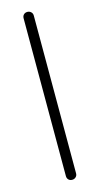

<svg xmlns="http://www.w3.org/2000/svg" viewBox="-107 -693 377 728"><g transform="rotate(-15 81.5 -329.5)"><path d="M62 -639Q62 -648 67.5 -653.5Q73 -659 82 -659Q90 -659 96 -653.5Q102 -648 102 -639V-20Q102 -11 96 -5.5Q90 0 82 0Q73 0 67.5 -5.5Q62 -11 62 -20Z"/></g></svg>

Font: Libertine Sup Light
Style: Regular
Weight: 300
Designer: Bastien Sozeau
Foundry: NBR — Bastien Sozeau
Version: Version 2.003; ttfautohint (v1.8.4.7-5d5b);gftools[0.9.33]